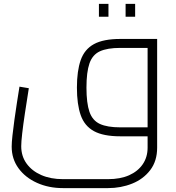

<svg xmlns="http://www.w3.org/2000/svg" viewBox="-20 -700 903 986"><path d="M303 266Q230 266 170 239Q110 212 75 164Q40 116 40 53Q40 32 44 -4.5Q48 -41 54 -84.5Q60 -128 67 -173Q74 -218 80 -255L128 -247Q117 -178 108 -118.5Q99 -59 94 -15Q89 29 89 51Q89 102 116.5 140Q144 178 192 199Q240 220 303 220H535Q598 220 643 200Q688 180 713 143.5Q738 107 738 58V-475L762 -454H598Q531 -454 493 -436.5Q455 -419 439.5 -374.5Q424 -330 424 -250Q424 -170 439.5 -125.5Q455 -81 493 -63.5Q531 -46 598 -46H738V0H598Q511 0 462.5 -26.5Q414 -53 394.5 -108.5Q375 -164 375 -250Q375 -336 394.5 -391.5Q414 -447 462.5 -473.5Q511 -500 598 -500H787V58Q787 127 751.5 173.5Q716 220 658.5 243Q601 266 535 266ZM488 -614V-680H537V-614ZM625 -614V-680H674V-614Z"/></svg>

Font: Cairo Play Light
Style: Regular
Weight: 300
Version: Version 3.119